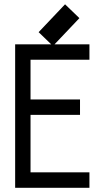

<svg xmlns="http://www.w3.org/2000/svg" viewBox="-20 -895 490 915"><path d="M232.4 -675.8 164.1 -741.7 290 -874.5 358.4 -808.6ZM125.5 -347.7V-73.7H406.2V0H52.2V-683.6H406.2V-610.4H125.5V-420.9H361.3V-347.7Z"/></svg>

Font: Anka/Coder Narrow
Style: Regular
Weight: 400
Width: 3
Monospace: yes
Version: Version 001.100